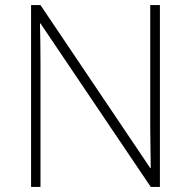

<svg xmlns="http://www.w3.org/2000/svg" viewBox="-20 -734 751 754"><path d="M608 0H572L139 -642H137Q138 -601 138.5 -562.5Q139 -524 139 -481V0H102V-714H139L570 -74H572Q572 -108 571 -151Q570 -194 570 -231V-714H608Z"/></svg>

Font: Noto Sans Bengali ExtraLight
Style: Regular
Weight: 200
Designer: Jelle Bosma - Monotype Design Team
Foundry: Monotype Imaging Inc.
Version: Version 2.003; ttfautohint (v1.8.4.7-5d5b)